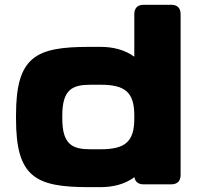

<svg xmlns="http://www.w3.org/2000/svg" viewBox="-20 -770 837 802"><path d="M734.4 -39.1V-710.9C734.4 -736.3 720.7 -750 695.3 -750H580.1C554.7 -750 541 -736.3 541 -710.9V-533.2C500.5 -562.5 451.2 -574.2 400.9 -574.2H351.1C128.9 -574.2 46.9 -533.2 46.9 -289.1V-273.4C46.9 -29.3 128.9 11.7 351.1 11.7H400.9C451.7 11.7 501.5 -0.5 541.5 -29.8C544.9 -9.8 558.1 0 580.1 0H695.3C720.7 0 734.4 -13.7 734.4 -39.1ZM541 -287.6V-274.9C541 -178.2 502.9 -146.5 400.9 -146.5H357.9C283.2 -146.5 240.2 -165.5 240.2 -274.9V-287.6C240.2 -397 283.2 -416 357.9 -416H400.9C502.9 -416 541 -384.3 541 -287.6Z"/></svg>

Font: Gyrotrope Black
Style: Regular
Weight: 900
Designer: David Moles
Version: Version 1.003;Glyphs 3.3.1 (3343)